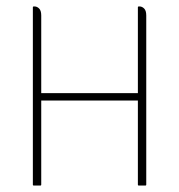

<svg xmlns="http://www.w3.org/2000/svg" viewBox="-20 -576 557 596"><path d="M108 -264V-3Q108 0 105 0H85Q82 0 82 -3V-553Q82 -556 85 -556H87Q95 -556 101.5 -549.5Q108 -543 108 -528V-287H408V-553Q408 -556 411 -556H413Q421 -556 427.5 -549.5Q434 -543 434 -528V-3Q434 0 431 0H411Q408 0 408 -3V-264Z"/></svg>

Font: Zain ExtraLight
Style: Regular
Weight: 200
Designer: Zain,Boutros
Foundry: Mobile Telecommunications Company (Zain), 2024
Version: Version 1.51; ttfautohint (v1.8.4)